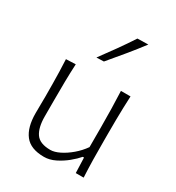

<svg xmlns="http://www.w3.org/2000/svg" viewBox="-192 -915 952 1041"><g transform="rotate(30 284.0 -394.5)"><path d="M242.7 10.3Q277.3 10.3 312.3 -7.1Q347.2 -24.4 377 -48.8Q406.7 -73.2 425.3 -95.2H433.1L436.5 0H485.8Q482.9 -57.1 481.9 -110.1Q481 -163.1 481 -226.1V-278.3Q481 -321.3 481.4 -359.1Q481.9 -397 482.9 -433.6Q483.9 -470.2 485.8 -508.3H425.8Q428.2 -451.2 429.4 -397.7Q430.7 -344.2 430.7 -282.2V-159.2Q407.2 -125.5 375.2 -98.4Q343.3 -71.3 311 -55.4Q278.8 -39.6 253.9 -39.6Q187.5 -39.6 162.4 -75.9Q137.2 -112.3 137.2 -183.1V-282.2Q137.2 -344.2 137.9 -398.9Q138.7 -453.6 141.6 -510.7L81.5 -508.3Q83.5 -470.2 84.5 -433.6Q85.4 -397 85.9 -359.1Q86.4 -321.3 86.4 -278.3Q86.4 -255.4 85.9 -230.5Q85.4 -205.6 85.4 -172.4Q85.4 -84 122.1 -36.9Q158.7 10.3 242.7 10.3ZM220.2 -598.6 266.1 -600.1Q308.1 -649.9 349.1 -699.5Q390.1 -749 428.7 -800.3L361.3 -798.8Q328.6 -748.5 293 -698.7Q257.3 -648.9 220.2 -598.6Z"/></g></svg>

Font: Pinar-VF
Style: Regular
Weight: 300
Designer: Amin Abedi
Version: Version 3.0